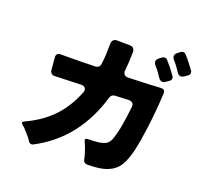

<svg xmlns="http://www.w3.org/2000/svg" viewBox="-146 -1036 1293 1223"><g transform="rotate(20 500.0 -424.5)"><path d="M905 -733Q894 -750 882 -766.5Q870 -783 856 -798Q845 -811 846 -824Q847 -837 861 -847L878 -860Q886 -866 895 -866Q906 -866 913 -857Q917 -853 920.5 -848.5Q924 -844 929 -839Q939 -828 948 -816Q957 -804 966 -792Q970 -787 973.5 -782Q977 -777 981 -772Q987 -763 985 -753Q983 -743 974 -737L954 -723Q943 -715 933 -715Q916 -715 905 -733ZM806 -660Q795 -677 783 -693.5Q771 -710 757 -725Q746 -738 747 -751Q748 -764 762 -774L779 -787Q787 -793 796 -793Q807 -793 814 -784Q818 -780 821.5 -775.5Q825 -771 830 -766Q840 -755 849 -743Q858 -731 867 -719Q871 -714 874.5 -709Q878 -704 882 -699Q888 -690 886 -680Q884 -670 875 -664L855 -650Q844 -642 834 -642Q817 -642 806 -660ZM165 4Q161 -1 158 -6Q155 -11 151 -16Q140 -29 129.5 -41.5Q119 -54 107 -66L97 -75Q95 -76 94.5 -77Q94 -78 92 -79Q72 -95 96 -105Q201 -153 271.5 -226.5Q342 -300 384 -407Q391 -426 382 -437.5Q373 -449 353 -448L177 -442Q163 -441 154 -449.5Q145 -458 144 -472L137 -556Q136 -570 143.5 -577.5Q151 -585 165 -585H195Q298 -585 400 -588Q428 -590 431 -617Q436 -652 437.5 -687Q439 -722 439 -757Q439 -772 448 -781.5Q457 -791 472 -791L561 -790Q575 -790 584 -781Q593 -772 593 -758Q592 -740 592 -723Q592 -706 591 -689Q589 -674 588.5 -659Q588 -644 586 -630Q584 -613 593.5 -602.5Q603 -592 620 -593L710 -596Q739 -597 764.5 -598Q790 -599 811 -601L839 -602Q867 -604 867 -576Q863 -494 854.5 -413Q846 -332 833 -251Q829 -227 823.5 -199.5Q818 -172 810 -144.5Q802 -117 791 -92Q780 -67 765 -48Q746 -26 722.5 -13Q699 0 672.5 6.5Q646 13 618 15Q590 17 563 17Q552 17 544.5 10.5Q537 4 535 -7Q534 -13 533 -18.5Q532 -24 530 -31Q526 -45 521 -59.5Q516 -74 511 -88Q508 -95 505.5 -101Q503 -107 500 -113Q487 -137 514 -137Q535 -138 552 -138.5Q569 -139 583 -141Q614 -145 633.5 -156Q653 -167 664 -198Q669 -213 674 -231.5Q679 -250 684 -272Q691 -310 696.5 -348.5Q702 -387 706 -425Q708 -442 699 -451Q690 -460 673 -460L580 -456Q569 -455 561 -449Q553 -443 550 -432Q507 -284 421 -171.5Q335 -59 198 14Q192 17 186 17Q173 17 165 4Z"/></g></svg>

Font: Higure Gothic Black
Style: Regular
Weight: 900
Designer: Yoshimichi Ohira
Foundry: Positype
Version: Version 1.000